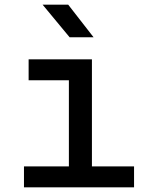

<svg xmlns="http://www.w3.org/2000/svg" viewBox="-20 -805 640 825"><path d="M83 0V-90H276V-460H103V-550H375V-90H556V0ZM279 -645 163 -785H273L382 -645Z"/></svg>

Font: JetBrains Mono NL Medium
Style: Regular
Weight: 500
Monospace: yes
Designer: Philipp Nurullin, Konstantin Bulenkov
Foundry: JetBrains
Version: Version 2.305; ttfautohint (v1.8.4.7-5d5b)